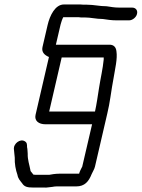

<svg xmlns="http://www.w3.org/2000/svg" viewBox="-20 -628 634 859"><path d="M193 -516 170 -417C165 -394 180 -381 199 -373L139 -114C133 -87 154 -72 183 -72H392L348 117C348 118 347 120 346 121C343 127 336 140 334 149H247C237 149 227 150 219 151L201 154H141C136 154 133 154 129 153C125 148 122 143 118 139C117 138 116 136 116 133C112 111 103 86 104 60L103 45C103 40 102 35 101 30C101 18 101 10 91 4C70 -9 41 15 42 37C44 51 44 64 46 77C45 104 50 132 58 154C61 172 70 180 79 192C89 208 103 211 128 211H175C182 212 191 211 198 210L215 208C220 207 226 206 233 206H321C359 206 377 184 390 151C395 139 402 130 405 117L460 -120C466 -146 470 -166 474 -193L481 -238L488 -278C495 -321 506 -365 501 -398C499 -418 488 -428 470 -428H230L251 -518C253 -527 259 -544 263 -551H332C339 -550 347 -549 357 -550C387 -550 410 -543 440 -543C459 -540 479 -537 501 -537H558C573 -537 590 -551 593 -566C597 -582 587 -594 571 -594H514C492 -594 477 -597 457 -600C425 -600 400 -607 369 -607H354C345 -608 337 -608 331 -608H266C227 -608 203 -559 193 -516ZM256 -371H444V-362C440 -320 430 -279 423 -234C418 -202 412 -160 405 -129H200Z"/></svg>

Font: Electronic
Style: It
Weight: 400
Version: Version 1.011